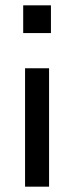

<svg xmlns="http://www.w3.org/2000/svg" viewBox="-20 -700 279 720"><path d="M67 -576V-680H171V-576ZM74 0V-444H164V0Z"/></svg>

Font: KaTeX_SansSerif
Style: Regular
Weight: 400
Version: Version 1.1; ttfautohint (v1.3)